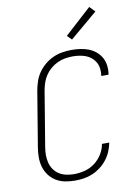

<svg xmlns="http://www.w3.org/2000/svg" viewBox="-104 -1039 807 1115"><g transform="rotate(-10 300.0 -481.5)"><path d="M247 8Q217 8 188.5 2.5Q160 -3 136 -17.5Q112 -32 95 -54.5Q78 -77 70 -104Q62 -131 62 -160.5Q62 -190 67 -220L121 -546Q126 -573 135 -599.5Q144 -626 160.5 -649.5Q177 -673 200 -692Q223 -711 249 -722.5Q275 -734 302.5 -738.5Q330 -743 357 -743Q383 -743 408.5 -739.5Q434 -736 457 -727Q480 -718 499 -702.5Q518 -687 530 -666Q542 -645 545.5 -619.5Q549 -594 545 -568Q544 -567 544 -566Q544 -565 544 -564H501Q502 -565 502 -565.5Q502 -566 502 -567Q505 -587 502.5 -607Q500 -627 491 -643.5Q482 -660 467.5 -672.5Q453 -685 435 -692Q417 -699 397 -702Q377 -705 357 -705Q335 -705 312 -701Q289 -697 267.5 -687Q246 -677 227.5 -661.5Q209 -646 195.5 -626Q182 -606 174.5 -584Q167 -562 163 -540L109 -214Q105 -190 105 -167Q105 -144 110.5 -122Q116 -100 128.5 -82Q141 -64 159.5 -52Q178 -40 201 -35Q224 -30 247 -30Q278 -30 310 -38Q342 -46 369 -66Q396 -86 414 -115Q432 -144 437 -175H480Q475 -149 464.5 -124Q454 -99 437 -77Q420 -55 397.5 -38Q375 -21 350 -10.5Q325 0 299 4Q273 8 247 8ZM371 -802 345 -828 502 -971 533 -939Z"/></g></svg>

Font: Iosevka SS04 XLt Ex Obl
Style: Regular
Weight: 200
Width: 7
Italic angle: -9°
Monospace: yes
Designer: Belleve Invis
Foundry: Belleve Invis
Version: Version 19.0.0; ttfautohint (v1.8.4)